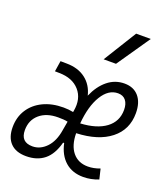

<svg xmlns="http://www.w3.org/2000/svg" viewBox="-154 -898 886 1011"><g transform="rotate(20 288.5 -392.5)"><path d="M433.6 -50.3Q466.3 -50.3 501 -63.5L514.6 -6.8Q472.2 9.8 429.7 9.8Q368.2 9.8 328.4 -25.1Q288.6 -60.1 274.9 -124H269Q250.5 -54.2 210.4 -22.2Q170.4 9.8 109.4 9.8Q51.8 9.8 21.5 -21.5Q-8.8 -52.7 -8.8 -110.4Q-8.8 -166.5 18.6 -209Q45.9 -251.5 94.7 -275.1Q143.6 -298.8 208.5 -298.8Q237.3 -298.8 263.2 -293.5L264.6 -300.8Q277.3 -372.1 238 -416.7Q198.7 -461.4 124 -461.9L100.1 -462.4L109.4 -522.5L144.5 -522Q208.5 -521.5 250.5 -489.5Q292.5 -457.5 306.2 -400.9Q332 -460.4 373.3 -493.9Q414.6 -527.3 467.3 -527.3Q518.6 -527.3 547.4 -493.7Q576.2 -460 576.2 -400.4Q576.2 -308.1 507.3 -253.7Q438.5 -199.2 316.4 -194.3Q316.9 -126.5 347.9 -88.4Q378.9 -50.3 433.6 -50.3ZM318.8 -250Q410.2 -254.9 460.9 -292.7Q511.7 -330.6 511.7 -395.5Q511.7 -428.7 496.6 -448Q481.4 -467.3 452.6 -467.3Q399.4 -467.3 363.3 -408.2Q327.1 -349.1 318.8 -250ZM245.1 -189 245.6 -191.4 253.4 -235.8Q242.2 -238.3 228.5 -239.3Q214.8 -240.2 199.2 -240.2Q134.3 -240.2 95.7 -206.8Q57.1 -173.3 57.1 -117.7Q57.1 -50.3 123 -50.3Q166.5 -50.3 200.4 -85.4Q234.4 -120.6 244.6 -185.5ZM319.3 -609.4 434.1 -794.9H516.1L388.7 -609.4Z"/></g></svg>

Font: Cascadia Code PL Light
Style: Italic
Weight: 300
Italic angle: -10°
Monospace: yes
Designer: Aaron Bell
Foundry: Saja Typeworks
Version: Version 2404.023; ttfautohint (v1.8.4)